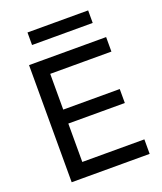

<svg xmlns="http://www.w3.org/2000/svg" viewBox="-156 -968 903 1069"><g transform="rotate(-20 295.0 -434.0)"><path d="M81.8 0V-694H176V0ZM145.5 0V-86H543.8V0ZM145.5 -313.5V-396.2H510.8V-313.5ZM145.5 -608V-694H538.5V-608ZM135.8 -867.8H495.2V-793.5H135.8Z"/></g></svg>

Font: Outfit Thin
Style: Regular
Weight: 100
Designer: Rodrigo Fuenzalida
Foundry: fragTYPE
Version: Version 1.100;gftools[0.9.27]